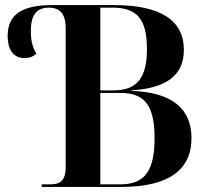

<svg xmlns="http://www.w3.org/2000/svg" viewBox="-20 -734 818 754"><path d="M144 0H457C640 0 732 -65 732 -192C732 -308 654 -372 496 -377V-379C634 -388 702 -438 702 -538C702 -655 610 -714 427 -714H184C64 -714 10 -675 10 -593C10 -544 29 -506 76 -506C97 -506 111 -512 123 -524C110 -543 101 -571 101 -611C101 -670 120 -704 172 -704C211 -704 238 -684 238 -623V-78C238 -18 210 -10 175 -10H144ZM424 -379H374V-704H422C519 -704 557 -658 557 -542C557 -427 518 -379 424 -379ZM452 -10H374V-369H454C549 -369 587 -318 587 -192C587 -62 548 -10 452 -10Z"/></svg>

Font: Noto Serif Display SemiBold
Style: Regular
Weight: 600
Designer: Monotype Design Team
Foundry: Monotype Imaging Inc.
Version: Version 2.009